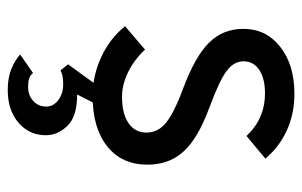

<svg xmlns="http://www.w3.org/2000/svg" viewBox="-166 -398 800 509"><g transform="rotate(90 234.5 -143.0)"><path d="M234 12Q180 12 130.2 -11.2Q80.5 -34.5 49 -74L111 -127Q138 -98 171 -82Q204 -66 236 -66Q281 -66 306 -83.2Q331 -100.5 331 -131Q331 -151 319.8 -167Q308.5 -183 282.8 -197.5Q257 -212 214 -228Q129.5 -259.5 92.8 -296.5Q56 -333.5 56 -388Q56 -448 103.8 -485.5Q151.5 -523 228 -523Q280.5 -523 324.5 -503.2Q368.5 -483.5 400 -446L340 -396Q294 -445 227 -445Q187.5 -445 164.8 -429.8Q142 -414.5 142 -388Q142 -362.5 167.8 -343.2Q193.5 -324 261 -299Q316 -279 350.2 -255.5Q384.5 -232 400.2 -202Q416 -172 416 -133Q416 -65.5 367.5 -26.8Q319 12 234 12ZM218 237Q186 237 162.5 227.5Q139 218 124 204L173 170Q179 177.5 187.5 180.2Q196 183 210 183Q232 183 247 169.5Q262 156 262 135Q262 116 244.8 103Q227.5 90 204 90Q192 90 182.8 91.5Q173.5 93 166 97L150 77L206 0H257L230 53Q288.5 53 313.2 78.8Q338 104.5 338 136Q338 180 304.8 208.5Q271.5 237 218 237Z"/></g></svg>

Font: Overpass
Style: Regular
Weight: 400
Designer: Delve Withrington, Dave Bailey, Thomas Jockin
Foundry: Delve Fonts LLC
Version: Version 4.000